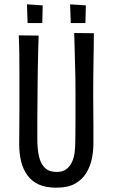

<svg xmlns="http://www.w3.org/2000/svg" viewBox="-20 -860 522 890"><path d="M241 10Q192 10 159.5 -5Q127 -20 107 -47.5Q87 -75 78 -111.5Q69 -148 69 -191Q69 -226 69.5 -269Q70 -312 70 -355Q70 -398 70 -432Q70 -477 70 -520Q70 -563 69.5 -606.5Q69 -650 67 -696L159 -695Q158 -662 157 -625.5Q156 -589 155.5 -553Q155 -517 154.5 -484.5Q154 -452 154 -426Q154 -397 153.5 -366.5Q153 -336 153 -307Q153 -278 153 -254.5Q153 -231 153 -216Q153 -168 161 -134Q169 -100 188.5 -81.5Q208 -63 243 -63Q270 -63 287 -75.5Q304 -88 313.5 -108.5Q323 -129 326 -153.5Q329 -178 329 -203Q329 -213 329.5 -242Q330 -271 330 -317Q330 -363 330 -424Q330 -488 328.5 -540.5Q327 -593 326 -634.5Q325 -676 324 -707L415 -706Q415 -673 414.5 -642.5Q414 -612 413.5 -580Q413 -548 412.5 -510Q412 -472 412 -422Q413 -337 413 -276.5Q413 -216 413 -193Q413 -161 406 -125.5Q399 -90 380.5 -59Q362 -28 328.5 -9Q295 10 241 10ZM105 -840 178 -835 176 -753H108ZM305 -840 378 -835 376 -753H308Z"/></svg>

Font: Truculenta Medium
Style: Regular
Weight: 500
Version: Version 1.002